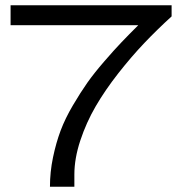

<svg xmlns="http://www.w3.org/2000/svg" viewBox="-20 -706 688 726"><path d="M168.9 0Q168.9 -55.7 180.4 -110.8Q191.9 -166 209.2 -212.2Q226.6 -258.3 255.6 -307.6Q284.7 -356.9 310.5 -393.6Q336.4 -430.2 374.3 -473.9Q412.1 -517.6 438.5 -545.2Q464.8 -572.8 502.9 -610.8H20V-686H628.9V-644Q574.7 -594.7 525.9 -543.5Q477.1 -492.2 427.2 -428.7Q377.4 -365.2 341.8 -304Q306.2 -242.7 283.7 -174.8Q261.2 -106.9 261.2 -45.9V0Z"/></svg>

Font: Archivo Expanded Light
Style: Regular
Weight: 300
Width: 7
Designer: Hector Gatti
Foundry: Omnibus-Type
Version: Version 2.001